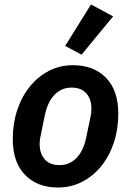

<svg xmlns="http://www.w3.org/2000/svg" viewBox="-20 -825 585 857"><path d="M239 12Q147 12 92 -44Q37 -100 37 -205Q37 -274 57 -334Q77 -394 113 -438.5Q149 -483 198 -508.5Q247 -534 306 -534Q398 -534 453 -478Q508 -422 508 -317Q508 -248 488 -188Q468 -128 432 -83.5Q396 -39 346.5 -13.5Q297 12 239 12ZM246 -88Q291 -88 322.5 -121Q354 -154 366 -217L384 -304Q386 -314 387 -321.5Q388 -329 388 -340Q388 -382 365.5 -408Q343 -434 299 -434Q254 -434 222.5 -401Q191 -368 179 -305L161 -217Q159 -209 158 -201Q157 -193 157 -182Q157 -140 179.5 -114Q202 -88 246 -88ZM344 -581 271 -620 386 -805 485 -752Z"/></svg>

Font: IBM Plex Sans SmBld
Style: Italic
Weight: 600
Italic angle: -11°
Designer: Mike Abbink, Paul van der Laan, Pieter van Rosmalen
Foundry: Bold Monday
Version: Version 3.005